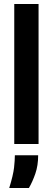

<svg xmlns="http://www.w3.org/2000/svg" viewBox="-20 -717 263 956"><path d="M51 0V-697H172V0ZM26 219Q46 154 50 117.5Q54 81 54 56H170Q170 107 156 147.5Q142 188 124 219Z"/></svg>

Font: Bricolage Grotesque 24pt Condensed SemiBold
Style: Regular
Weight: 600
Width: 3
Designer: Mathieu Triay
Foundry: Atelier Triay
Version: Version 1.001;gftools[0.9.33.dev8+g029e19f]